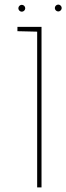

<svg xmlns="http://www.w3.org/2000/svg" viewBox="-20 -817 289 837"><path d="M234 -767C242 -767 249 -774 249 -782C249 -790 242 -797 234 -797C226 -797 219 -790 219 -782C219 -774 226 -767 234 -767ZM75 -766C83 -766 90 -773 90 -781C90 -789 83 -796 75 -796C67 -796 60 -789 60 -781C60 -773 67 -766 75 -766ZM161 0V-700H56V-681L142 -679V0Z"/></svg>

Font: Advent Pro
Style: Thin
Weight: 100
Designer: Andreas Kalpakidis
Foundry: Andreas Kalpakidis
Version: Version 2.002 2007